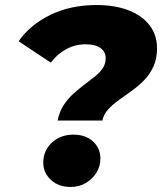

<svg xmlns="http://www.w3.org/2000/svg" viewBox="-20 -734 644 763"><path d="M209 -255Q216 -290 232.5 -315.5Q249 -341 270.5 -360.5Q292 -380 314.5 -397Q337 -414 356.5 -429.5Q376 -445 388 -462.5Q400 -480 400 -503Q400 -528 379.5 -543Q359 -558 320 -558Q279 -558 243 -538.5Q207 -519 182 -485L54 -570Q99 -635 179.5 -674.5Q260 -714 363 -714Q437 -714 491 -693Q545 -672 574.5 -633.5Q604 -595 604 -542Q604 -500 589.5 -469Q575 -438 552.5 -415Q530 -392 503.5 -373Q477 -354 452.5 -336.5Q428 -319 410 -299.5Q392 -280 387 -255ZM260 9Q213 9 182.5 -19Q152 -47 152 -88Q152 -136 186.5 -167.5Q221 -199 272 -199Q320 -199 349.5 -172Q379 -145 379 -104Q379 -73 363 -47.5Q347 -22 320.5 -6.5Q294 9 260 9Z"/></svg>

Font: Montserrat Thin ExtraBold
Style: Italic
Weight: 800
Italic angle: -11.3°
Version: Version 9.000